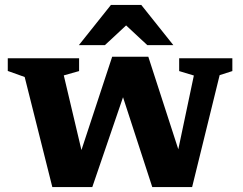

<svg xmlns="http://www.w3.org/2000/svg" viewBox="-20 -752 984 778"><path d="M765.5 -446 706 -464V-516H921.5V-464L870 -447.5L758.5 6H597L478.5 -358L354 6H192L80 -440L11.5 -464.5V-516H300.5V-464L238.5 -446.5L310 -144L434.5 -522H581L702.5 -147ZM299.5 -569 429.5 -732H552.5L682.5 -569H577L491 -649L405 -569Z"/></svg>

Font: Newsreader Caption SemiBold
Style: Regular
Weight: 600
Designer: Hugues Gentile
Foundry: Production Type
Version: Version 1.001